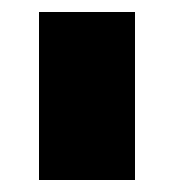

<svg xmlns="http://www.w3.org/2000/svg" viewBox="-20 -720 300 320"><path d="M45 -420V-700H205V-420Z"/></svg>

Font: Golos Text ExtraBold
Style: Regular
Weight: 800
Designer: A.Korolkova, Vitaly Kuzmin
Foundry: ParaType Ltd
Version: Version 2.004